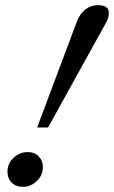

<svg xmlns="http://www.w3.org/2000/svg" viewBox="-20 -703 439 739"><path d="M123 -212.4 275.9 -620.1Q287.6 -650.4 308.8 -666.7Q330.1 -683.1 356.9 -683.1Q398.9 -683.1 398.9 -653.8Q398.9 -635.7 388.7 -616.7L165 -212.4ZM68.4 16.1Q41.5 16.1 25.1 0Q8.8 -16.1 8.8 -43Q8.8 -73.7 32.2 -95.7Q55.7 -117.7 87.4 -117.7Q112.8 -117.7 128.9 -101.1Q145 -84.5 145 -59.1Q145 -28.8 121.8 -6.3Q98.6 16.1 68.4 16.1Z"/></svg>

Font: Elstob 14pt
Style: Italic
Weight: 400
Italic angle: -20°
Designer: Peter S. Baker
Version: Version 1.015